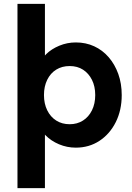

<svg xmlns="http://www.w3.org/2000/svg" viewBox="-20 -760 690 1000"><path d="M71 220V-740H214V-410L186 -419Q193 -451 220.5 -478Q248 -505 289 -522Q330 -539 375 -539Q427 -539 470.5 -519Q514 -499 546 -462Q578 -425 596 -375Q614 -325 614 -265Q614 -186 583 -124Q552 -62 498 -26.5Q444 9 375 9Q329 9 287.5 -8.5Q246 -26 217.5 -55Q189 -84 181 -117L214 -131V220ZM476 -265Q476 -310 459 -344Q442 -378 412.5 -397Q383 -416 343 -416Q303 -416 273 -397.5Q243 -379 226 -344.5Q209 -310 209 -265Q209 -220 226 -185.5Q243 -151 273 -132Q303 -113 343 -113Q382 -113 412 -132Q442 -151 459 -185.5Q476 -220 476 -265Z"/></svg>

Font: Our Lexend SemiBold
Style: Regular
Weight: 600
Designer: Bonnie Shaver-Troup, Thomas Jockin
Foundry: Lexend
Version: Version 1.007